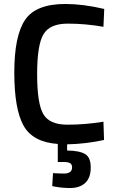

<svg xmlns="http://www.w3.org/2000/svg" viewBox="-20 -716 584 967"><path d="M333 231Q295 231 256 224L243 221L247 156Q281 158 302 158Q343 158 343 127Q343 112 333.5 106Q324 100 302 100H271V9Q145 0 98.5 -83.5Q52 -167 52 -351Q52 -535 106 -615.5Q160 -696 309 -696Q398 -696 505 -671L501 -581Q411 -597 321 -597Q231 -597 199 -543.5Q167 -490 167 -342.5Q167 -195 198 -141.5Q229 -88 319 -88Q409 -88 501 -103L504 -11Q412 9 318 11V42Q381 43 409 60Q437 77 437 128Q437 179 409.5 205Q382 231 333 231Z"/></svg>

Font: TitilliumWeb-SemiBold
Style: SemiBold
Weight: 600
Version: Version 1.001;PS 57.000;hotconv 1.0.70;makeotf.lib2.5.55311